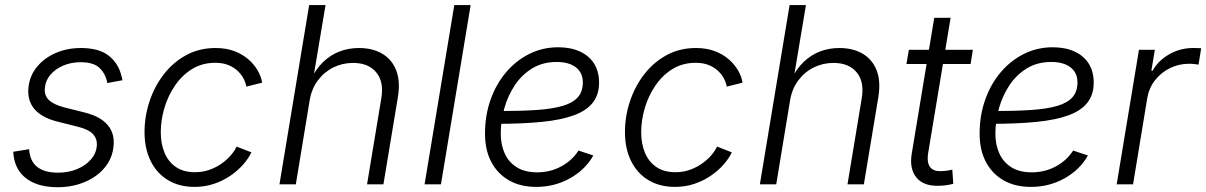

<svg xmlns="http://www.w3.org/2000/svg" viewBox="-20 -748 4894 779"><path d="M213.9 11.7Q161.1 11.7 122.6 -3.9Q84 -19.5 61.5 -49.1Q39.1 -78.6 34.7 -121.1Q34.2 -125 34.2 -126.7Q34.2 -128.4 33.7 -132.3L98.1 -142.6Q101.6 -93.3 131.6 -70.3Q161.6 -47.4 214.8 -47.4Q257.8 -47.4 292.5 -61.8Q327.1 -76.2 348.6 -100.6Q370.1 -125 372.6 -155.3Q375.5 -184.1 357.7 -203.4Q339.8 -222.7 299.3 -232.9L213.9 -254.4Q148.9 -270.5 119.1 -306.2Q89.4 -341.8 95.7 -395.5Q101.1 -441.9 130.6 -477.5Q160.2 -513.2 206.5 -533.2Q252.9 -553.2 308.1 -553.2Q381.8 -553.2 421.6 -521.7Q461.4 -490.2 473.6 -437Q474.6 -433.1 475.3 -429.9Q476.1 -426.8 476.6 -422.4L415.5 -411.1Q408.7 -448.2 384.3 -471.9Q359.9 -495.6 307.1 -495.6Q268.6 -495.6 236.6 -481.9Q204.6 -468.3 184.6 -444.8Q164.6 -421.4 162.1 -391.6Q158.7 -361.3 178.2 -342.3Q197.8 -323.2 243.7 -311.5L323.7 -291.5Q388.2 -275.4 417.5 -240Q446.8 -204.6 440.4 -151.9Q436.5 -115.7 417.7 -85.7Q398.9 -55.7 368.2 -33.9Q337.4 -12.2 298.1 -0.2Q258.8 11.7 213.9 11.7Z M769.5 10.3Q707 10.3 661.4 -17.3Q615.7 -44.9 591.1 -95.2Q566.4 -145.5 566.4 -211.9Q566.4 -275.9 586.7 -336.9Q606.9 -397.9 644.8 -446.8Q682.6 -495.6 735.6 -524.4Q788.6 -553.2 854.5 -553.2Q897 -553.2 930.2 -540.8Q963.4 -528.3 987.3 -507.6Q1011.2 -486.8 1025.4 -462.2Q1039.6 -437.5 1043.5 -412.6L979.5 -396.5Q977.1 -411.6 968.5 -428.5Q960 -445.3 944.6 -460Q929.2 -474.6 906.7 -483.9Q884.3 -493.2 853.5 -493.2Q800.8 -493.2 760 -468.3Q719.2 -443.4 690.7 -401.9Q662.1 -360.4 647.2 -310.5Q632.3 -260.7 632.3 -211.4Q632.3 -164.6 647.7 -127.9Q663.1 -91.3 693.8 -70.3Q724.6 -49.3 771 -49.3Q803.7 -49.3 831.5 -59.6Q859.4 -69.8 881.1 -85.7Q902.8 -101.6 918 -119.6Q933.1 -137.7 939.9 -153.3L1000 -129.9Q988.3 -105 966.3 -80.1Q944.3 -55.2 914.3 -34.7Q884.3 -14.2 847.7 -2Q811 10.3 769.5 10.3Z M1236.3 -340.3 1180.2 0H1113.8L1234.4 -727.5H1300.8L1249 -418.5H1237.3Q1260.3 -466.8 1291 -496.3Q1321.8 -525.9 1358.6 -539.6Q1395.5 -553.2 1436 -553.2Q1491.7 -553.2 1531 -530Q1570.3 -506.8 1587.6 -462.4Q1605 -418 1594.2 -353L1535.6 0H1469.2L1526.9 -348.1Q1538.6 -415.5 1506.8 -454.1Q1475.1 -492.7 1412.6 -492.7Q1369.6 -492.7 1332.5 -474.4Q1295.4 -456.1 1269.8 -421.9Q1244.1 -387.7 1236.3 -340.3Z M1889.6 -727.5 1769 0H1702.6L1823.2 -727.5Z M2155.8 10.3Q2091.8 10.3 2045.4 -16.1Q1999 -42.5 1973.4 -90.8Q1947.8 -139.2 1947.8 -205.6Q1947.8 -279.3 1970.2 -343Q1992.7 -406.7 2033.2 -454.6Q2073.7 -502.4 2127.7 -529.3Q2181.6 -556.2 2244.6 -556.2Q2295.9 -556.2 2333.3 -538.8Q2370.6 -521.5 2390.6 -489.5Q2410.6 -457.5 2410.6 -413.1Q2410.6 -363.8 2385 -331.3Q2359.4 -298.8 2307.9 -280Q2256.3 -261.2 2178 -253.4Q2099.6 -245.6 1995.1 -245.6L2002.9 -297.4Q2092.8 -297.4 2157.5 -301.8Q2222.2 -306.2 2263.7 -318.6Q2305.2 -331.1 2325 -354Q2344.7 -377 2344.7 -413.6Q2344.7 -453.1 2316.4 -474.9Q2288.1 -496.6 2238.8 -496.6Q2182.1 -496.6 2139.6 -470.7Q2097.2 -444.8 2068.8 -402.3Q2040.5 -359.9 2026.1 -308.3Q2011.7 -256.8 2011.7 -205.6Q2011.7 -160.6 2027.8 -125.2Q2043.9 -89.8 2076.7 -69.3Q2109.4 -48.8 2159.2 -48.8Q2212.9 -48.8 2257.3 -73Q2301.8 -97.2 2327.1 -137.2L2387.2 -117.2Q2354.5 -59.1 2292.2 -24.4Q2230 10.3 2155.8 10.3Z M2718.8 10.3Q2656.2 10.3 2610.6 -17.3Q2564.9 -44.9 2540.3 -95.2Q2515.6 -145.5 2515.6 -211.9Q2515.6 -275.9 2535.9 -336.9Q2556.2 -397.9 2594 -446.8Q2631.8 -495.6 2684.8 -524.4Q2737.8 -553.2 2803.7 -553.2Q2846.2 -553.2 2879.4 -540.8Q2912.6 -528.3 2936.5 -507.6Q2960.4 -486.8 2974.6 -462.2Q2988.8 -437.5 2992.7 -412.6L2928.7 -396.5Q2926.3 -411.6 2917.7 -428.5Q2909.2 -445.3 2893.8 -460Q2878.4 -474.6 2856 -483.9Q2833.5 -493.2 2802.7 -493.2Q2750 -493.2 2709.2 -468.3Q2668.5 -443.4 2639.9 -401.9Q2611.3 -360.4 2596.4 -310.5Q2581.5 -260.7 2581.5 -211.4Q2581.5 -164.6 2596.9 -127.9Q2612.3 -91.3 2643.1 -70.3Q2673.8 -49.3 2720.2 -49.3Q2752.9 -49.3 2780.8 -59.6Q2808.6 -69.8 2830.3 -85.7Q2852.1 -101.6 2867.2 -119.6Q2882.3 -137.7 2889.2 -153.3L2949.2 -129.9Q2937.5 -105 2915.5 -80.1Q2893.6 -55.2 2863.5 -34.7Q2833.5 -14.2 2796.9 -2Q2760.3 10.3 2718.8 10.3Z M3185.5 -340.3 3129.4 0H3063L3183.6 -727.5H3250L3198.2 -418.5H3186.5Q3209.5 -466.8 3240.2 -496.3Q3271 -525.9 3307.9 -539.6Q3344.7 -553.2 3385.3 -553.2Q3440.9 -553.2 3480.2 -530Q3519.5 -506.8 3536.9 -462.4Q3554.2 -418 3543.5 -353L3484.9 0H3418.5L3476.1 -348.1Q3487.8 -415.5 3456.1 -454.1Q3424.3 -492.7 3361.8 -492.7Q3318.8 -492.7 3281.7 -474.4Q3244.6 -456.1 3219 -421.9Q3193.4 -387.7 3185.5 -340.3Z M3927.2 -545.9 3918 -488.3H3657.7L3667.5 -545.9ZM3770.5 -675.8H3836.9L3746.1 -128.9Q3739.3 -87.4 3754.6 -68.8Q3770 -50.3 3807.1 -54.2Q3814 -54.2 3824.5 -55.9Q3835 -57.6 3843.8 -59.6L3847.7 -2.4Q3837.4 0.5 3824.2 2.7Q3811 4.9 3797.4 5.4Q3730.5 9.8 3699.7 -25.9Q3668.9 -61.5 3679.2 -124.5Z M4162.6 10.3Q4098.6 10.3 4052.2 -16.1Q4005.9 -42.5 3980.2 -90.8Q3954.6 -139.2 3954.6 -205.6Q3954.6 -279.3 3977.1 -343Q3999.5 -406.7 4040 -454.6Q4080.6 -502.4 4134.5 -529.3Q4188.5 -556.2 4251.5 -556.2Q4302.7 -556.2 4340.1 -538.8Q4377.4 -521.5 4397.5 -489.5Q4417.5 -457.5 4417.5 -413.1Q4417.5 -363.8 4391.8 -331.3Q4366.2 -298.8 4314.7 -280Q4263.2 -261.2 4184.8 -253.4Q4106.4 -245.6 4002 -245.6L4009.8 -297.4Q4099.6 -297.4 4164.3 -301.8Q4229 -306.2 4270.5 -318.6Q4312 -331.1 4331.8 -354Q4351.6 -377 4351.6 -413.6Q4351.6 -453.1 4323.2 -474.9Q4294.9 -496.6 4245.6 -496.6Q4189 -496.6 4146.5 -470.7Q4104 -444.8 4075.7 -402.3Q4047.4 -359.9 4033 -308.3Q4018.6 -256.8 4018.6 -205.6Q4018.6 -160.6 4034.7 -125.2Q4050.8 -89.8 4083.5 -69.3Q4116.2 -48.8 4166 -48.8Q4219.7 -48.8 4264.2 -73Q4308.6 -97.2 4334 -137.2L4394 -117.2Q4361.3 -59.1 4299.1 -24.4Q4236.8 10.3 4162.6 10.3Z M4510.7 0 4601.1 -545.9H4665.5L4651.4 -460.9H4656.2Q4679.7 -502.9 4724.4 -528.1Q4769 -553.2 4820.3 -553.2Q4828.1 -553.2 4837.4 -553Q4846.7 -552.7 4853.5 -552.2L4842.8 -485.8Q4837.9 -486.8 4827.1 -488Q4816.4 -489.3 4804.2 -489.3Q4762.2 -489.3 4726.1 -471.2Q4689.9 -453.1 4665.8 -421.9Q4641.6 -390.6 4634.8 -350.1L4577.1 0Z"/></svg>

Font: Inter Light
Style: Italic
Weight: 300
Italic angle: -9.3988°
Designer: Rasmus Andersson
Foundry: rsms
Version: Version 4.001;git-66647c0bb